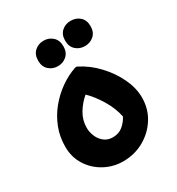

<svg xmlns="http://www.w3.org/2000/svg" viewBox="-189 -911 959 1041"><g transform="rotate(-30 290.5 -390.5)"><path d="M44 -215Q44 -277 65.5 -332Q87 -387 124 -432Q161 -477 208 -510Q255 -543 306 -560H316Q380 -528 430 -474.5Q480 -421 509 -359.5Q538 -298 538 -239Q538 -168 502.5 -111.5Q467 -55 408 -22Q349 11 278 11Q216 11 162.5 -18Q109 -47 76.5 -98Q44 -149 44 -215ZM196 -245Q196 -218 207.5 -191Q219 -164 241 -147Q263 -130 294 -130Q332 -130 357.5 -151.5Q383 -173 397 -201Q385 -259 351.5 -314Q318 -369 281 -405Q245 -375 220.5 -334Q196 -293 196 -245ZM410 -634Q377 -634 354 -655Q331 -676 331 -713Q331 -751 354 -771.5Q377 -792 410 -792Q444 -792 467 -771.5Q490 -751 490 -713Q490 -676 467 -655Q444 -634 410 -634ZM229 -613Q196 -613 173 -634Q150 -655 150 -692Q150 -730 173 -751Q196 -772 229 -772Q262 -772 285 -751Q308 -730 308 -692Q308 -655 285 -634Q262 -613 229 -613Z"/></g></svg>

Font: Kufam
Style: Bold Italic
Weight: 700
Italic angle: -11°
Designer: Artur Schmal
Foundry: Original Type
Version: Version 1.301; ttfautohint (v1.8.3)